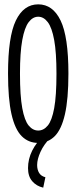

<svg xmlns="http://www.w3.org/2000/svg" viewBox="-20 -647 353 884"><path d="M156 11Q111 11 80 -20Q49 -51 33 -121Q17 -191 17 -308Q17 -478 53 -552.5Q89 -627 156 -627Q223 -627 259 -552.5Q295 -478 295 -308Q295 -191 279 -121Q263 -51 232 -20Q201 11 156 11ZM156 -46Q181 -46 200 -69Q219 -92 229.5 -149Q240 -206 240 -308Q240 -405 229.5 -462.5Q219 -520 200 -545Q181 -570 156 -570Q131 -570 112 -545Q93 -520 82.5 -462.5Q72 -405 72 -308Q72 -206 82.5 -149Q93 -92 112 -69Q131 -46 156 -46ZM189 169 179 217Q148 210 128.5 187.5Q109 165 109 127Q109 44 185 -27L210 -10Q182 18 166.5 52Q151 86 151 113Q151 134 160 149Q169 164 189 169Z"/></svg>

Font: Inconsolata ExtraCondensed Thin
Style: Regular
Weight: 100
Width: 2
Monospace: yes
Designer: Raph Levien, Cyreal, Brenton Simpson
Foundry: Raph Levien, Cyreal, Google
Version: Version 3.100; ttfautohint (v1.8.4.7-5d5b)